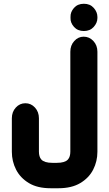

<svg xmlns="http://www.w3.org/2000/svg" viewBox="-20 -826 580 1021"><path d="M426 -661Q393 -661 373.5 -683Q354 -705 355 -730V-736Q354 -762 373.5 -784Q393 -806 426 -806Q459 -806 478.5 -784Q498 -762 498 -736V-730Q498 -705 478.5 -683Q459 -661 426 -661ZM291 175H249Q179 175 133.5 147.5Q88 120 65.5 76Q43 32 43 -19V-197Q43 -231 64 -254Q85 -277 115 -277Q145 -277 166 -254Q187 -231 187 -197V-19Q187 -7 190 4Q193 15 200.5 23Q208 31 222.5 35.5Q237 40 260 40H281Q304 40 318.5 35.5Q333 31 340.5 23Q348 15 351 4Q354 -7 354 -19V-551Q354 -585 375 -608Q396 -631 425 -631Q455 -631 476.5 -608Q498 -585 498 -551V-19Q498 32 475.5 76Q453 120 407 147.5Q361 175 291 175Z"/></svg>

Font: Beiruti Black
Style: Regular
Weight: 900
Designer: Arlette Boutros
Foundry: Boutros
Version: Version 1.41